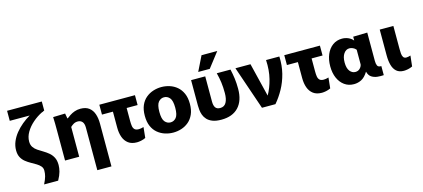

<svg xmlns="http://www.w3.org/2000/svg" viewBox="-69 -1390 4889 2217"><g transform="rotate(-15 2375.5 -281.5)"><path d="M49 -728H464V-620Q454 -616 444 -611V-608H436Q374 -578 321 -532Q268 -486 235.5 -431Q203 -376 203 -319Q203 -278 221.5 -251Q240 -224 269.5 -204.5Q299 -185 332 -165.5Q365 -146 394.5 -121.5Q424 -97 443 -61Q462 -25 462 30Q462 66 451 108Q440 150 410 204H242Q268 152 277 118Q286 84 286 50Q286 19 267.5 -2.5Q249 -24 220 -41.5Q191 -59 158.5 -77Q126 -95 96.5 -118.5Q67 -142 49 -176Q31 -210 31 -260Q31 -313 52 -363.5Q73 -414 109.5 -459Q146 -504 192 -542Q238 -580 287 -608H49Z M547 -348Q547 -397 546.5 -440Q546 -483 544 -520L688 -524L699 -463H704Q720 -476 745 -492.5Q770 -509 802 -520.5Q834 -532 872 -532Q936 -532 974.5 -502.5Q1013 -473 1030 -422.5Q1047 -372 1047 -309V204H878V-305Q878 -353 858 -375.5Q838 -398 805 -398Q775 -398 753 -384.5Q731 -371 716 -356V0H547Z M1405 12Q1341 12 1302 -17.5Q1263 -47 1245 -97Q1227 -147 1227 -211V-402H1096V-520H1522V-402H1391V-245Q1391 -212 1395 -186Q1399 -160 1414.5 -144.5Q1430 -129 1464 -129Q1489 -129 1522 -139L1509 -12Q1482 1 1454 6.5Q1426 12 1405 12Z M1839 12Q1789 12 1741 -3.5Q1693 -19 1654 -51.5Q1615 -84 1592.5 -135.5Q1570 -187 1570 -260Q1570 -333 1592.5 -384.5Q1615 -436 1654 -468.5Q1693 -501 1741 -516.5Q1789 -532 1839 -532Q1890 -532 1938 -516.5Q1986 -501 2024.5 -468.5Q2063 -436 2086 -384.5Q2109 -333 2109 -260Q2109 -187 2086 -135.5Q2063 -84 2024.5 -51.5Q1986 -19 1938 -3.5Q1890 12 1839 12ZM1839 -110Q1879 -110 1906.5 -142.5Q1934 -175 1934 -260Q1934 -345 1906.5 -377.5Q1879 -410 1839 -410Q1799 -410 1771.5 -377.5Q1744 -345 1744 -260Q1744 -175 1771.5 -142.5Q1799 -110 1839 -110Z M2415 12Q2351 12 2310 -4Q2269 -20 2245 -46Q2221 -72 2210 -102.5Q2199 -133 2196 -163Q2193 -193 2193 -216V-520H2362V-217Q2362 -171 2379 -146.5Q2396 -122 2436 -122Q2485 -122 2508 -163Q2531 -204 2531 -275Q2531 -346 2523.5 -402.5Q2516 -459 2500 -520H2664Q2677 -464 2684.5 -407Q2692 -350 2692 -283Q2692 -142 2620 -65Q2548 12 2415 12ZM2297 -590 2384 -767H2572L2435 -590Z M2723 -520H2903L3001 -119Q3045 -195 3070.5 -296.5Q3096 -398 3089 -520H3248Q3253 -412 3229 -317.5Q3205 -223 3161 -143.5Q3117 -64 3062 0H2901Z M3616 12Q3552 12 3513 -17.5Q3474 -47 3456 -97Q3438 -147 3438 -211V-402H3307V-520H3733V-402H3602V-245Q3602 -212 3606 -186Q3610 -160 3625.5 -144.5Q3641 -129 3675 -129Q3700 -129 3733 -139L3720 -12Q3693 1 3665 6.5Q3637 12 3616 12Z M3999 12Q3935 12 3887 -22.5Q3839 -57 3812.5 -117.5Q3786 -178 3786 -257Q3786 -338 3812.5 -400Q3839 -462 3887 -497Q3935 -532 3999 -532Q4039 -532 4074 -516.5Q4109 -501 4129 -476H4131V-520L4300 -524V-185Q4300 -150 4310 -128.5Q4320 -107 4357 -108V0Q4320 3 4281.5 -1Q4243 -5 4212 -25Q4181 -45 4170 -90H4168Q4132 -32 4090 -10Q4048 12 3999 12ZM4051 -120Q4084 -120 4105.5 -141.5Q4127 -163 4131 -189V-364Q4116 -383 4094 -392.5Q4072 -402 4053 -402Q4012 -402 3985 -363.5Q3958 -325 3958 -258Q3958 -189 3985 -154.5Q4012 -120 4051 -120Z M4699 -12Q4672 1 4644.5 6.5Q4617 12 4596 12Q4540 12 4507.5 -17Q4475 -46 4461.5 -96.5Q4448 -147 4448 -211V-520H4611V-245Q4611 -217 4613 -190.5Q4615 -164 4626 -146.5Q4637 -129 4663 -129Q4673 -129 4687 -132Q4701 -135 4713 -139Z"/></g></svg>

Font: Murecho
Style: Bold
Weight: 700
Designer: Neil Summerour
Foundry: Positype
Version: Version 1.010; ttfautohint (v1.8.3)